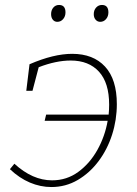

<svg xmlns="http://www.w3.org/2000/svg" viewBox="-20 -747 552 774"><path d="M20 -65 38 -87Q111 -20 190 -20Q249 -20 295.5 -54Q342 -88 372.5 -142.5Q403 -197 414 -260H160L166 -285H418Q420 -305 420 -325Q420 -413 379 -458Q338 -503 265 -503Q206 -503 136 -476L111 -381H86L99 -488Q196 -530 271 -530Q356 -530 403.5 -478.5Q451 -427 451 -327Q451 -264 432 -204.5Q413 -145 377.5 -97.5Q342 -50 293.5 -21.5Q245 7 187 7Q143 7 100.5 -11Q58 -29 20 -65ZM211 -659Q200 -659 193 -667.5Q186 -676 186 -690Q186 -706 195 -716.5Q204 -727 218 -727Q244 -727 244 -697Q244 -681 234.5 -670Q225 -659 211 -659ZM384 -659Q373 -659 365.5 -667.5Q358 -676 358 -690Q358 -706 367.5 -716.5Q377 -727 391 -727Q417 -727 417 -697Q417 -681 407.5 -670Q398 -659 384 -659Z"/></svg>

Font: Bitter ExtraLight
Style: Italic
Weight: 200
Italic angle: -9°
Designer: Sol Matas, and Bitter project Authors
Foundry: Sol Matas
Version: Version 2.001